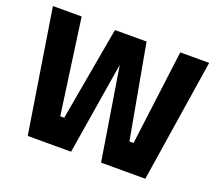

<svg xmlns="http://www.w3.org/2000/svg" viewBox="-115 -839 1131 999"><g transform="rotate(20 451.0 -340.0)"><path d="M126 0 18 -680H177L250 -154H272L364 -673H539L633 -154H656L723 -680H883L777 0H532L449 -515H450L366 0Z"/></g></svg>

Font: Cairo Play ExtraBold
Style: Regular
Weight: 800
Version: Version 3.119